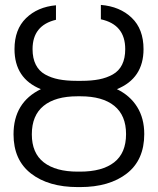

<svg xmlns="http://www.w3.org/2000/svg" viewBox="-20 -759 649 789"><path d="M294.9 -426.8H314.5Q356 -426.8 387.2 -432.9Q418.5 -439 443.6 -453.1Q468.8 -467.3 481.7 -493.4Q494.6 -519.5 494.6 -557.1Q494.6 -658.2 394.5 -679.7V-738.8Q472.7 -732.4 521.2 -686Q569.8 -639.6 569.8 -557.1Q569.8 -437 460.4 -392.6Q514.2 -366.7 543.5 -319.8Q572.8 -272.9 572.8 -208Q572.8 -101.6 501 -45.9Q429.2 9.8 309.1 9.8H299.8Q179.2 9.8 107.4 -45.9Q35.6 -101.6 35.6 -207Q35.6 -337.9 147.9 -392.6Q39.6 -436.5 39.6 -557.1Q39.6 -638.2 86.9 -684.3Q134.3 -730.5 210 -737.3V-677.7Q113.8 -654.8 113.8 -557.1Q113.8 -519.5 127 -493.4Q140.1 -467.3 165.3 -453.1Q190.4 -439 221.9 -432.9Q253.4 -426.8 294.9 -426.8ZM311 -363.3H297.9Q207.5 -363.3 159.2 -324Q110.8 -284.7 110.8 -207Q110.8 -129.9 159.9 -91.8Q209 -53.7 299.3 -53.7H309.1Q399.9 -53.7 449 -91.8Q498 -129.9 498 -208Q498 -284.7 449.7 -324Q401.4 -363.3 311 -363.3Z"/></svg>

Font: Interop Light
Style: Regular
Weight: 300
Designer: Rasmus Andersson, Google, Jang Haemin
Foundry: jhaemin
Version: Version 1.007